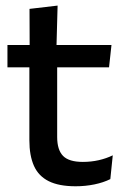

<svg xmlns="http://www.w3.org/2000/svg" viewBox="-20 -640 436 670"><path d="M244 10Q185.5 10 150 -7.8Q114.5 -25.5 98.5 -61.2Q82.5 -97 82.5 -150.5V-449.5H179.5V-162Q179.5 -117 200 -96Q220.5 -75 269 -75Q298 -75 324.5 -81Q351 -87 373.5 -98L365 -15Q341 -3 309.5 3.5Q278 10 244 10ZM360.5 -405H6V-483H369ZM177 -474.5H83.5L83 -609L181 -620.5Z"/></svg>

Font: Anek Devanagari Medium Medium
Style: Regular
Weight: 500
Version: Version 1.003